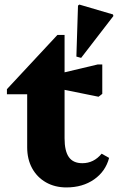

<svg xmlns="http://www.w3.org/2000/svg" viewBox="-20 -797 511 832"><path d="M267.6 15.2Q217.8 15.2 179.2 -6.8Q140.6 -28.8 119.2 -67.9Q97.8 -107 97.8 -158.8V-461.8L140.8 -388.4H10V-410.6L228.8 -645.6H259.8V-197.6Q259.8 -142.6 278.4 -116.2Q297 -89.8 336.8 -89.8Q386.4 -89.8 420.4 -131L452.8 -112.8Q437.4 -54.2 387.7 -19.5Q338 15.2 267.6 15.2ZM407 -377.8 206.8 -418.4V-471L403.2 -517.6H423.2V-390.2ZM331.6 -546.2 311 -551.8 318 -772.8 324 -777.2 469.6 -734.4 471.4 -727.6Z"/></svg>

Font: Platypi Light
Style: Regular
Weight: 300
Designer: David Sargent
Foundry: Bolt Cutter Type
Version: Version 1.200